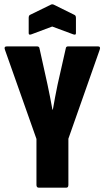

<svg xmlns="http://www.w3.org/2000/svg" viewBox="-20 -870 486 890"><path d="M160 0Q149 0 149 -13V-226L3 -639Q-3 -655 12 -655H151Q162 -655 163 -646L200 -479Q206 -450 212 -420.5Q218 -391 223 -362H225Q230 -391 235.5 -420Q241 -449 247 -478L285 -646Q286 -655 296 -655H434Q448 -655 442 -639L297 -227V-13Q297 0 287 0ZM126 -711Q113 -706 113 -716V-787Q113 -798 119 -801L215 -848Q222 -852 230 -848L325 -801Q332 -798 332 -787V-716Q332 -706 319 -711L222 -747Z"/></svg>

Font: Sofia Sans Extra Condensed Black
Style: Regular
Weight: 900
Designer: Botio Nikoltchev, Ani Petrova
Foundry: lettersoup
Version: Version 4.101